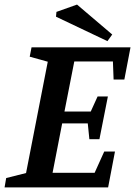

<svg xmlns="http://www.w3.org/2000/svg" viewBox="-33 -820 591 840"><path d="M-13 0 -6 -41 81 -63 176 -550 97 -572 105 -613H538L511 -472H464L461 -551H292L249 -332H364L394 -398H439L402 -211H358L351 -280H239L197 -64H381L423 -157H470L440 0ZM437 -640 212 -747 214 -768 304 -800 458 -669Z"/></svg>

Font: Manuale SemiBold
Style: Italic
Weight: 600
Italic angle: -11°
Designer: Eduardo Tunni / Pablo Cosgaya
Foundry: Eduardo Tunni / Pablo Cosgaya
Version: Version 1.002